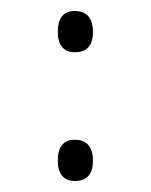

<svg xmlns="http://www.w3.org/2000/svg" viewBox="-20 -329 274 349"><path d="M85 -271C85 -248 95 -234 116 -234C140 -234 149 -249 149 -271C149 -293 140 -309 116 -309C93 -309 85 -293 85 -271ZM85 -37C85 -14 95 0 116 0C140 0 149 -15 149 -37C149 -59 140 -75 116 -75C93 -75 85 -59 85 -37Z"/></svg>

Font: Noto Sans Syriac Extralight
Style: Regular
Weight: 200
Designer: Patrick Giasson and the Monotype Design Team
Foundry: Monotype Imaging Inc.
Version: Version 3.000